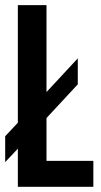

<svg xmlns="http://www.w3.org/2000/svg" viewBox="-20 -720 388 740"><path d="M0 -95.2V-194.8L48.8 -247.1V-700.2H159.2V-365.2L279.8 -495.1V-395L159.2 -265.1V-100.1H339.8V0H48.8V-147Z"/></svg>

Font: VL Bebas Neue Bold
Style: Regular
Weight: 700
Designer: Ryoichi Tsunekawa
Foundry: Ryoichi Tsunekawa
Version: Version 1.300